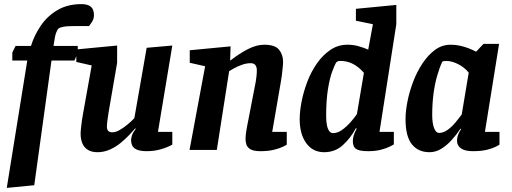

<svg xmlns="http://www.w3.org/2000/svg" viewBox="-20 -731 2494 936"><path d="M13 185 113 -436H40V-475L56 -507H131Q147 -559 179 -606Q211 -653 260.5 -682Q310 -711 377 -711Q407 -711 422.5 -698.5Q438 -686 438 -657Q438 -638 427 -622Q416 -606 414 -604H347Q307 -604 289 -600.5Q271 -597 264 -591Q260 -587 254 -572Q248 -557 243 -521L241 -507H359V-473L343 -436H231L147 172Z M455 11Q426 11 407.5 -1Q389 -13 381 -33.5Q373 -54 373 -78Q373 -90 375 -108Q377 -126 379.5 -144.5Q382 -163 384 -172L427 -412L352 -429V-490L551 -509V-425L510 -187Q509 -179 506.5 -164Q504 -149 502.5 -135Q501 -121 501 -115Q501 -101 507 -93.5Q513 -86 528 -86Q544 -86 564 -97.5Q584 -109 603.5 -125.5Q623 -142 635 -155L695 -498L820 -509L750 -88H820V-26Q797 -13 765 -3.5Q733 6 694 6Q655 6 637 -7Q619 -20 619 -49Q619 -58 624 -72.5Q629 -87 642 -103L639 -105Q629 -93 611 -74Q593 -55 569 -35Q545 -15 516 -2Q487 11 455 11Z M1250 6Q1217 6 1201.5 -3Q1186 -12 1181.5 -25.5Q1177 -39 1177 -52Q1177 -68 1179.5 -84.5Q1182 -101 1184 -112L1227 -334Q1229 -347 1230.5 -360.5Q1232 -374 1232 -390Q1232 -404 1225 -413.5Q1218 -423 1202 -423Q1181 -423 1159 -415Q1137 -407 1120 -397.5Q1103 -388 1097 -384L1037 0H904L980 -408L905 -425V-486L1104 -505L1102 -436H1103Q1125 -453 1146.5 -467Q1168 -481 1188.5 -491.5Q1209 -502 1229 -507.5Q1249 -513 1268 -513Q1321 -513 1340.5 -488.5Q1360 -464 1360 -430Q1360 -419 1358 -400Q1356 -381 1354 -364Q1352 -347 1350 -337L1307 -88H1378V-26Q1376 -24 1360 -16Q1344 -8 1316 -1Q1288 6 1250 6Z M1560 11Q1505 11 1473 -33Q1441 -77 1441 -150Q1441 -189 1450.5 -237Q1460 -285 1478.5 -333.5Q1497 -382 1525.5 -422.5Q1554 -463 1591 -488Q1628 -513 1674 -513Q1703 -513 1729 -505.5Q1755 -498 1775 -489L1798 -613L1715 -630V-688L1912 -707V-613L1830 -88H1900V-27Q1897 -25 1880.5 -16.5Q1864 -8 1837 -1Q1810 6 1775 6Q1733 6 1716.5 -4.5Q1700 -15 1700 -44Q1700 -56 1704.5 -71Q1709 -86 1719 -104L1715 -106Q1690 -59 1652 -24Q1614 11 1560 11ZM1603 -82Q1626 -82 1648 -98Q1670 -114 1689 -135.5Q1708 -157 1720 -175L1754 -376Q1730 -404 1701.5 -419Q1673 -434 1639 -434Q1632 -434 1628 -432.5Q1624 -431 1620 -428Q1611 -414 1599 -381Q1587 -348 1578.5 -294.5Q1570 -241 1570 -166Q1570 -138 1574 -119.5Q1578 -101 1585.5 -91.5Q1593 -82 1603 -82Z M2074 11Q2019 11 1988 -27.5Q1957 -66 1957 -150Q1957 -189 1966.5 -237Q1976 -285 1994.5 -333.5Q2013 -382 2040 -422.5Q2067 -463 2101 -488Q2135 -513 2177 -513Q2201 -513 2223.5 -508Q2246 -503 2266 -495Q2286 -487 2301 -479L2337 -517H2413L2344 -88H2415V-26Q2413 -24 2397.5 -16Q2382 -8 2354.5 -1Q2327 6 2285 6Q2247 6 2227.5 -7.5Q2208 -21 2208 -45Q2208 -60 2213 -73.5Q2218 -87 2228 -102L2225 -104Q2206 -75 2182 -48.5Q2158 -22 2131 -5.5Q2104 11 2074 11ZM2121 -83Q2141 -83 2161.5 -97.5Q2182 -112 2199.5 -133Q2217 -154 2231 -173L2265 -377Q2245 -402 2214 -418Q2183 -434 2155 -434Q2148 -434 2143.5 -433Q2139 -432 2136 -430Q2122 -400 2110.5 -359.5Q2099 -319 2093 -271Q2087 -223 2087 -171Q2087 -131 2096 -107Q2105 -83 2121 -83Z"/></svg>

Font: Faustina Light
Style: Bold Italic
Weight: 700
Italic angle: -8°
Version: Version 1.200